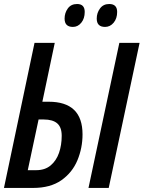

<svg xmlns="http://www.w3.org/2000/svg" viewBox="-20 -925 707 945"><path d="M-0.5 0 149.9 -713.9H249.5L188.5 -424.3H219.7Q386.2 -424.3 386.2 -263.7Q386.2 -196.8 361.1 -136.2Q335.9 -75.7 282 -37.8Q228 0 142.6 0ZM415.5 0 567.4 -713.9H667L515.1 0ZM116.7 -87.4H158.2Q201.2 -87.4 229 -110.6Q256.8 -133.8 270.3 -172.1Q283.7 -210.4 283.7 -256.8Q283.7 -298.8 261.5 -317.9Q239.3 -336.9 195.3 -336.9H169.9ZM497.1 -792.5Q456.1 -792.5 456.1 -833.5Q456.1 -861.3 472.2 -883.3Q488.3 -905.3 517.6 -905.3Q556.6 -905.3 556.6 -866.2Q556.6 -834 539.3 -813.2Q522 -792.5 497.1 -792.5ZM338.9 -792.5Q297.9 -792.5 297.9 -833.5Q297.9 -861.3 313.7 -883.3Q329.6 -905.3 359.4 -905.3Q397 -905.3 397 -866.2Q397 -834 380.1 -813.2Q363.3 -792.5 338.9 -792.5Z"/></svg>

Font: Open Sans Condensed SemiBold
Style: Italic
Weight: 600
Width: 3
Italic angle: -12°
Designer: Monotype Design Team
Foundry: Monotype Imaging Inc.
Version: Version 3.000; ttfautohint (v1.8.4)